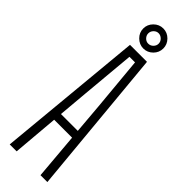

<svg xmlns="http://www.w3.org/2000/svg" viewBox="-326 -984 988 988"><g transform="rotate(45 168.0 -490.5)"><path d="M30.5 0 106 -800H229.5L304.5 0H254.5L233 -251.5H102.5L81 0ZM106.5 -297H229L215 -463L188 -754.5H147.5L121 -462.5ZM167.5 -835Q138.5 -835 116.5 -856.5Q94.5 -878 94.5 -908Q94.5 -937.5 116.2 -959.2Q138 -981 167.5 -981Q197.5 -981 219 -959.2Q240.5 -937.5 240.5 -908Q240.5 -878 218.8 -856.5Q197 -835 167.5 -835ZM167.5 -870.5Q183.5 -870.5 194.8 -882Q206 -893.5 206 -908Q206 -924 194.2 -935.2Q182.5 -946.5 167.5 -946.5Q153 -946.5 141.8 -935.2Q130.5 -924 130.5 -908Q130.5 -893.5 141.5 -882Q152.5 -870.5 167.5 -870.5Z"/></g></svg>

Font: Big Shoulders Text ExtraLight
Style: Regular
Weight: 250
Version: Version 2.002